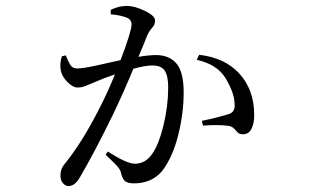

<svg xmlns="http://www.w3.org/2000/svg" viewBox="-20 -579 1040 645"><path d="M352 -531V-546Q362 -551 376 -555Q390 -559 408 -559Q432 -559 466.5 -542.5Q501 -526 501 -510Q501 -496 491.5 -486Q482 -476 475 -461Q465 -435 445 -388Q480 -394 504 -394Q548 -394 572.5 -366Q597 -338 597 -268Q597 -198 578.5 -124.5Q560 -51 525 -5Q490 37 430 37Q407 37 398.5 28Q390 19 386 0Q384 -9 374 -20.5Q364 -32 335 -59L342 -70Q406 -29 433 -29Q469 -29 492 -63Q514 -95 529.5 -159Q545 -223 545 -286Q545 -324 533.5 -341.5Q522 -359 492 -359Q467 -359 428 -348Q395 -268 359 -193Q295 -62 247 19Q231 46 210 46Q200 46 191.5 36.5Q183 27 183 11Q183 -12 197 -28Q255 -99 314 -215Q342 -269 366 -329Q327 -316 303 -305Q281 -296 268 -290.5Q255 -285 240 -285Q225 -285 206.5 -303.5Q188 -322 184 -343Q180 -367 188 -390L201 -393Q208 -375 215.5 -362Q223 -349 239 -349Q258 -349 299.5 -358Q341 -367 385 -377Q402 -421 412 -453.5Q422 -486 422 -497Q422 -511 410 -518Q387 -528 352 -531ZM641 -378 649 -395Q734 -385 782 -334Q834 -279 834 -192Q834 -165 825 -146.5Q816 -128 796 -128Q784 -128 778.5 -134Q773 -140 767 -146.5Q761 -153 750 -156Q713 -161 662 -157L658 -173Q711 -184 749 -196Q771 -203 768 -230Q768 -265 738 -316Q709 -363 641 -378Z"/></svg>

Font: Han-Nom Khai
Style: Regular
Weight: 400
Version: Version 1.200;June 22, 2023;FontCreator 14.0.0.2814 64-bit